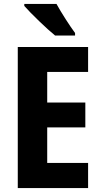

<svg xmlns="http://www.w3.org/2000/svg" viewBox="-20 -952 511 972"><path d="M266 -932H103V-922C134 -886 219 -804 259 -772H360V-785C335 -818 289 -890 266 -932ZM426 0V-127H219V-307H412V-433H219V-588H426V-714H70V0Z"/></svg>

Font: Noto Sans Bengali Condensed
Style: Bold
Weight: 700
Width: 3
Designer: Joana Ranito - Universal Thirst; Jelle Bosma - Monotype Design Team
Foundry: Universal Thirst ehf.
Version: Version 3.000